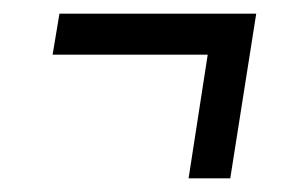

<svg xmlns="http://www.w3.org/2000/svg" viewBox="-20 -438 417 281"><path d="M57 -358 67 -418H355L317 -177H256L284 -358Z"/></svg>

Font: Georama Condensed
Style: Italic
Weight: 400
Width: 3
Italic angle: -9°
Designer: Jean-Baptiste Levee
Foundry: Production Type
Version: Version 1.000